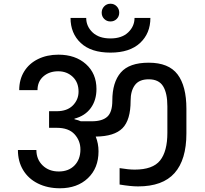

<svg xmlns="http://www.w3.org/2000/svg" viewBox="-20 -1021 1101 1029"><path d="M572 -906Q552 -906 538.5 -919.5Q525 -933 525 -953Q525 -973 538.5 -987Q552 -1001 572 -1001Q592 -1001 605.5 -987Q619 -973 619 -953Q619 -933 605.5 -919.5Q592 -906 572 -906ZM572 -739Q468 -739 413 -790.5Q358 -842 358 -925H442Q442 -880 476 -847.5Q510 -815 572 -815Q633 -815 667 -847.5Q701 -880 701 -925H786Q786 -842 730.5 -790.5Q675 -739 572 -739ZM777 -685Q884 -685 931.5 -622.5Q979 -560 979 -438V-306Q979 -165 915.5 -93.5Q852 -22 720 -22Q681 -22 621 -32V-120Q669 -112 702 -112Q799 -112 838 -161Q877 -210 877 -309V-451Q877 -522 854 -559Q831 -596 777 -596Q726 -596 703 -565Q680 -534 680 -481Q680 -378 636.5 -334Q593 -290 493 -289Q508 -252 508 -210Q508 -120 451 -66Q394 -12 301 -12Q235 -12 183.5 -37.5Q132 -63 104 -109.5Q76 -156 76 -217H175Q175 -167 208.5 -134.5Q242 -102 295 -102Q348 -102 379.5 -134.5Q411 -167 411 -220Q411 -267 379.5 -301.5Q348 -336 284 -336H243V-425H284Q340 -425 370.5 -456Q401 -487 401 -530Q401 -580 369.5 -609.5Q338 -639 292 -639Q244 -639 212.5 -611.5Q181 -584 181 -538H83Q83 -595 109.5 -638Q136 -681 184 -704.5Q232 -728 293 -728Q384 -728 440.5 -677.5Q497 -627 497 -544Q497 -484 466.5 -442Q436 -400 379 -385V-382Q403 -376 413 -371H472Q528 -371 555 -395.5Q582 -420 582 -482Q582 -580 627.5 -632.5Q673 -685 777 -685Z"/></svg>

Font: Poppins Cyr Med
Style: Regular
Weight: 500
Designer: Ninad Kale (Devanagari), Jonny Pinhorn (Latin)
Foundry: Indian Type Foundry
Version: 4.004